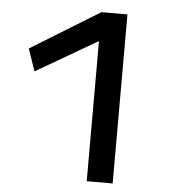

<svg xmlns="http://www.w3.org/2000/svg" viewBox="-52 -778 745 826"><g transform="rotate(5 320.0 -365.0)"><path d="M353 0V-604H351L88 -451L55 -547L353 -730H465V0Z"/></g></svg>

Font: M PLUS 1 Medium
Style: Regular
Weight: 500
Designer: Coji Morishita
Foundry: UNDERFOREST DESIGN
Version: Version 1.001